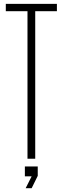

<svg xmlns="http://www.w3.org/2000/svg" viewBox="-20 -820 324 992"><path d="M122 0V-762H10V-800H274V-762H162V0ZM112.5 152.5 143.5 91H108.5V40H175V88.5L143.5 152.5Z"/></svg>

Font: Big Shoulders Text Thin Thin
Style: Regular
Weight: 250
Version: Version 2.002